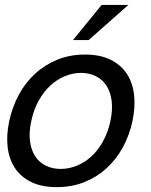

<svg xmlns="http://www.w3.org/2000/svg" viewBox="-20 -751 614 782"><path d="M17.6 -257.8Q29.8 -314.9 56.4 -364.5Q83 -414.1 122.6 -450.4Q162.1 -486.8 213.4 -507.8Q264.6 -528.8 326.2 -528.8Q387.7 -528.8 430.2 -507.8Q472.7 -486.8 496.6 -450.4Q520.5 -414.1 526.1 -364.5Q531.7 -314.9 519.5 -257.8Q507.3 -200.7 480.7 -151.6Q454.1 -102.5 414.8 -66.4Q375.5 -30.3 324.2 -9.5Q272.9 11.2 211.4 11.2Q149.9 11.2 107.4 -9.5Q64.9 -30.3 41 -66.4Q17.1 -102.5 11.2 -151.6Q5.4 -200.7 17.6 -257.8ZM107.4 -257.8Q97.2 -210.9 102.3 -174.6Q107.4 -138.2 124 -113.5Q140.6 -88.9 167.2 -75.9Q193.8 -63 227.1 -63Q260.3 -63 292.5 -75.9Q324.7 -88.9 351.8 -113.5Q378.9 -138.2 399.2 -174.6Q419.4 -210.9 429.7 -257.8Q439.5 -304.7 434.6 -341.3Q429.7 -377.9 413.1 -402.8Q396.5 -427.7 369.9 -440.9Q343.3 -454.1 310.1 -454.1Q276.9 -454.1 244.6 -440.9Q212.4 -427.7 185.3 -402.8Q158.2 -377.9 137.7 -341.3Q117.2 -304.7 107.4 -257.8ZM502.9 -731 341.3 -587.9H277.3L394 -731Z"/></svg>

Font: XB Khoramshahr
Style: Italic
Weight: 400
Italic angle: -12°
Designer: Behnam
Foundry: Irmug
Version: Version 8.005 2009